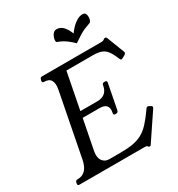

<svg xmlns="http://www.w3.org/2000/svg" viewBox="-216 -986 1042 1126"><g transform="rotate(-30 305.0 -422.5)"><path d="M594 -188Q603 -183 595 -170L478 4Q474 12 467 12Q463 12 459 9L456 4Q454 2 450.5 1Q447 0 439 0H-2Q-16 0 -13 -13L-12 -20Q-10 -33 4 -33H5Q69 -33 86 -116L169 -543Q185 -626 120 -626Q106 -626 108 -640L110 -646Q112 -660 126 -660H526Q538 -660 544 -664L550 -669Q552 -671 558 -671Q565 -671 568 -664L614 -545Q616 -540 615 -537Q614 -531 606 -526L589 -517Q582 -513 579 -513Q574 -513 570 -521L568 -526Q553 -563 537.5 -583Q522 -603 500.5 -610.5Q479 -618 445 -618H266L218 -371H332Q364 -371 383 -386Q402 -401 408 -430L409 -436Q411 -449 424 -449H430Q443 -449 441 -436L408 -266Q405 -253 392 -253H386Q373 -253 376 -266L377 -271Q388 -330 324 -330H210L170 -126Q163 -86 179 -64Q195 -42 224 -42H299Q348 -42 383 -48Q418 -54 446 -69Q474 -84 500 -112Q526 -140 557 -184L561 -190Q564 -195 569.5 -197Q575 -199 581 -195ZM411 -785Q423 -802 439 -818.5Q455 -835 474 -846Q493 -857 513 -857Q528 -857 533 -844Q538 -831 535 -814Q534 -806 531 -800Q528 -794 522 -791Q501 -784 483.5 -776.5Q466 -769 447 -757.5Q428 -746 399 -726Q378 -746 363 -757.5Q348 -769 334 -776.5Q320 -784 301 -791Q296 -794 296 -800Q296 -806 297 -814Q301 -831 311 -844Q321 -857 336 -857Q356 -857 370.5 -846Q385 -835 395 -818.5Q405 -802 411 -785Z"/></g></svg>

Font: Young Serif Light
Style: Italic
Weight: 300
Italic angle: -10.979°
Designer: Bastien Sozeau
Foundry: NBR — Bastien Sozeau
Version: Version 5.001